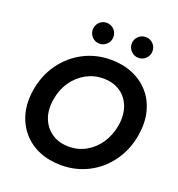

<svg xmlns="http://www.w3.org/2000/svg" viewBox="-161 -1051 1111 1196"><g transform="rotate(20 394.5 -453.5)"><path d="M377 12Q296 12 230.5 -15.5Q165 -43 121 -94.5Q77 -146 59 -215.5Q41 -285 55 -370Q72 -472 127.5 -549Q183 -626 265.5 -669Q348 -712 446 -712Q527 -712 592.5 -684Q658 -656 702 -605Q746 -554 763.5 -483.5Q781 -413 767 -329Q750 -228 695 -151Q640 -74 557.5 -31Q475 12 377 12ZM383 -113Q444 -113 495.5 -142Q547 -171 582 -222.5Q617 -274 629 -342Q641 -413 620.5 -468.5Q600 -524 553.5 -555Q507 -586 441 -586Q380 -586 327.5 -557Q275 -528 239.5 -476.5Q204 -425 193 -357Q181 -286 202 -231Q223 -176 270 -144.5Q317 -113 383 -113ZM342 -781Q314 -781 294 -801.5Q274 -822 274 -850Q274 -879 294 -899Q314 -919 342 -919Q371 -919 391 -899Q411 -879 411 -850Q411 -822 391 -801.5Q371 -781 342 -781ZM601 -781Q573 -781 552.5 -801.5Q532 -822 532 -850Q532 -879 552.5 -899Q573 -919 601 -919Q630 -919 650 -899Q670 -879 670 -850Q670 -822 650 -801.5Q630 -781 601 -781Z"/></g></svg>

Font: Figtree Light
Style: Bold Italic
Weight: 700
Italic angle: -9.5°
Version: Version 2.000